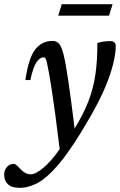

<svg xmlns="http://www.w3.org/2000/svg" viewBox="-93 -635 577 920"><path d="M52.5 -251.5H28.5Q44 -357.5 76 -398.2Q108 -439 158.5 -439Q178 -439 190.2 -425Q202.5 -411 212.5 -370Q222 -331.5 234.2 -248.5Q246.5 -165.5 264.5 -19Q307 -88.5 330.8 -150.2Q354.5 -212 364.2 -278.5Q374 -345 373.5 -429Q389 -434 404.8 -436Q420.5 -438 435 -438Q461.5 -438 461.5 -414.5Q461.5 -349.5 424.2 -249.5Q387 -149.5 294.5 0.5Q232.5 101 182.5 158.8Q132.5 216.5 88.8 240.8Q45 265 1.5 265Q-38 265 -55.5 247.5Q-73 230 -73 202Q-73 179 -59.2 164.5Q-45.5 150 -26.5 150Q-21.5 150 -15.5 154.8Q-9.5 159.5 4.5 174.5Q18.5 189 30.5 194.8Q42.5 200.5 53.5 200.5Q77.5 200.5 115.8 168.2Q154 136 193 79.5Q181 -18.5 172 -85.8Q163 -153 155.8 -199.5Q148.5 -246 142.5 -281Q136 -317 132 -334Q128 -351 124.5 -355.8Q121 -360.5 115.5 -360.5Q99 -360.5 82.5 -337.8Q66 -315 52.5 -251.5ZM186 -560 203 -615H446.5L429.5 -560Z"/></svg>

Font: Newsreader Text Medium
Style: Italic
Weight: 500
Italic angle: -17°
Designer: Hugues Gentile
Foundry: Production Type
Version: Version 1.001